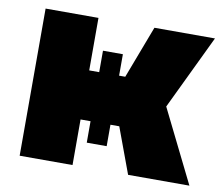

<svg xmlns="http://www.w3.org/2000/svg" viewBox="-65 -623 810 701"><g transform="rotate(10 339.5 -272.5)"><path d="M679 0H451.7L389.2 -169H356.5V-89.5H282.7V-169H245.7V0H49.7V-545.5H245.7V-350.9H282.7V-430.4H356.5V-350.9H379.3L453.1 -545.5H677.6L545.5 -269.9Z"/></g></svg>

Font: Linik Sans Black
Style: Regular
Weight: 900
Designer: Fonts by Rasmus Andersson / Changes by Cristiano Sobral with parts from Marc Monis
Foundry: rsms
Version: Version 3.020; ttfautohint (v1.6)